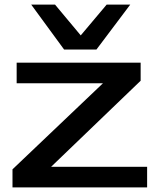

<svg xmlns="http://www.w3.org/2000/svg" viewBox="-20 -810 687 830"><path d="M34 0V-78L425 -450H52V-539H588V-461L201 -89H616V0ZM543 -790 397 -596H257L115 -790H218L329 -657L441 -790Z"/></svg>

Font: Georama Extended Medium
Style: Regular
Weight: 500
Width: 7
Designer: Jean-Baptiste Levee
Foundry: Production Type
Version: Version 1.000